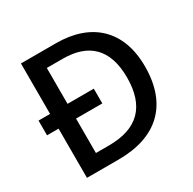

<svg xmlns="http://www.w3.org/2000/svg" viewBox="-157 -876 1045 1038"><g transform="rotate(-30 365.5 -357.0)"><path d="M318 -714H99V-399H27V-307H99V0H297C532 0 672 -123 672 -365C672 -593 535 -714 318 -714ZM308 -623C467 -623 558 -541 558 -362C558 -182 469 -92 289 -92H208V-307H372V-399H208V-623Z"/></g></svg>

Font: Noto Sans Cherokee Medium
Style: Regular
Weight: 500
Designer: Monotype Design Team
Foundry: Monotype Imaging Inc.
Version: Version 2.001